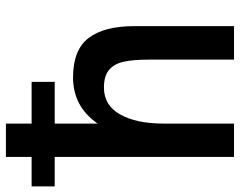

<svg xmlns="http://www.w3.org/2000/svg" viewBox="-128 -728 830 665"><g transform="rotate(-90 287.5 -395.0)"><path d="M77 -621H-25V-701H77V-790H192.5V-701H337V-621H192.5V-472.5Q223.5 -516.5 263.5 -537Q303.5 -557.5 352.5 -557.5Q448 -557.5 489 -503.5Q530 -449.5 530 -345.5V0H414V-294Q414 -348.5 406.8 -381.8Q399.5 -415 378.5 -432.8Q357.5 -450.5 317.5 -450.5Q255.5 -450.5 224 -394.2Q192.5 -338 192.5 -244.5V0H77Z"/></g></svg>

Font: JuliaMono SemiBold
Style: Regular
Weight: 600
Monospace: yes
Designer: cormullion
Foundry: corm
Version: Version 0.055; ttfautohint (v1.8.4)